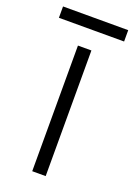

<svg xmlns="http://www.w3.org/2000/svg" viewBox="-151 -711 536 764"><g transform="rotate(20 117.0 -329.0)"><path d="M145 0H88V-532H145ZM255 -658V-610H-21V-658Z"/></g></svg>

Font: Noto Sans Armenian Light
Style: Regular
Weight: 300
Designer: Monotype Design Team
Foundry: Monotype Imaging Inc.
Version: Version 2.007